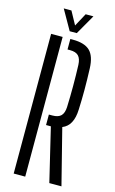

<svg xmlns="http://www.w3.org/2000/svg" viewBox="-142 -1008 636 1062"><g transform="rotate(15 176.0 -477.0)"><path d="M257 0 184 -305.5H156.5V-365.5H176.5Q210.5 -365.5 226 -381.5Q241.5 -397.5 243 -432Q247.5 -553 243 -673.5Q241.5 -708 226.2 -724Q211 -740 177.5 -740H163V-800H177.5Q245 -800 275.8 -770Q306.5 -740 309 -670.5Q311.5 -603.5 311.5 -547Q311.5 -490.5 309 -435Q306 -341.5 246 -318L326.5 0ZM53 0V-800H119V0ZM148.5 -840.5 84 -954H128L169 -879L209.5 -954H254L189 -840.5Z"/></g></svg>

Font: Big Shoulders Stencil Display
Style: Regular
Weight: 400
Designer: Patric King
Foundry: XO Type Co
Version: Version 1.000